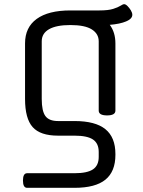

<svg xmlns="http://www.w3.org/2000/svg" viewBox="-20 -650 683 920"><path d="M533 -442V-120Q533 -97 493 -97Q453 -97 453 -120V-452Q453 -488 420 -509Q387 -530 317 -530Q250 -530 215 -510Q180 -490 180 -452V-176Q180 -118 197.5 -94Q215 -70 258 -70H337Q437 -70 485 -31Q533 8 533 88V92Q533 172 485 211Q437 250 337 250H110Q90 250 90 215Q90 180 110 180H337Q398 180 425.5 161.5Q453 143 453 102V78Q453 37 425.5 18.5Q398 0 337 0H258Q173 0 136.5 -41Q100 -82 100 -176V-442Q100 -519 156 -559.5Q212 -600 317 -600H457Q499 -600 522.5 -607.5Q546 -615 557.5 -622.5Q569 -630 575 -630Q582 -630 591 -621Q600 -612 607 -600.5Q614 -589 614 -579Q614 -560 584.5 -547.5Q555 -535 506 -531Q533 -495 533 -442Z"/></svg>

Font: Offside
Style: Regular
Weight: 400
Designer: Eduardo Rodriguez Tunni
Foundry: Eduardo Rodriguez Tunni
Version: Version 1.002; ttfautohint (v1.8.4.7-5d5b);gftools[0.9.23]